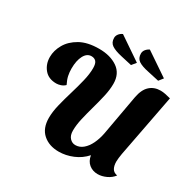

<svg xmlns="http://www.w3.org/2000/svg" viewBox="-192 -1076 1295 1292"><g transform="rotate(30 456.0 -430.0)"><path d="M423 21Q348 21 300.5 -21Q253 -63 253 -144Q253 -191 267 -248Q281 -305 299 -364.5Q317 -424 330.5 -480Q344 -536 344 -581Q344 -617 331 -631.5Q318 -646 295 -646Q260 -646 239.5 -607.5Q219 -569 219 -507Q219 -478 224.5 -452Q230 -426 246 -394Q232 -380 213.5 -374Q195 -368 180 -368Q119 -368 86.5 -407.5Q54 -447 54 -502Q54 -552 82 -601Q110 -650 167.5 -682.5Q225 -715 315 -715Q402 -715 458.5 -676Q515 -637 515 -558Q515 -513 503 -460Q491 -407 475.5 -352Q460 -297 448 -245Q436 -193 436 -150Q436 -113 454.5 -93Q473 -73 498 -73Q531 -73 557.5 -95.5Q584 -118 602 -155.5Q620 -193 629 -239L685 -551Q697 -617 730.5 -647.5Q764 -678 814 -678Q831 -678 851 -674Q871 -670 893 -664L800 -178Q797 -159 795 -144Q793 -129 793 -116Q793 -84 804.5 -63Q816 -42 845 -37Q825 -10 791.5 5.5Q758 21 726 21Q687 21 659 -1.5Q631 -24 624 -67Q586 -24 532 -1.5Q478 21 423 21ZM765 -727 679 -746Q624 -757 598.5 -774.5Q573 -792 573 -828Q573 -845 584 -859Q595 -873 612 -881L791 -760ZM554 -727 470 -746Q416 -758 390 -775.5Q364 -793 364 -829Q364 -845 374.5 -859Q385 -873 403 -881L581 -760Z"/></g></svg>

Font: Sansita Swashed
Style: Bold
Weight: 700
Designer: Pablo Cosgaya
Foundry: Omnibus-Type
Version: Version 1.003; ttfautohint (v1.8.3)